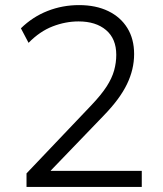

<svg xmlns="http://www.w3.org/2000/svg" viewBox="-20 -733 640 753"><path d="M84 0V-53L338 -320Q377 -361 398 -393.5Q419 -426 427.5 -456.5Q436 -487 436 -518Q436 -581 396 -615Q356 -649 288 -649Q237 -649 186.5 -629.5Q136 -610 92 -565L62 -622Q108 -667 166.5 -690Q225 -713 290 -713Q356 -713 404.5 -689.5Q453 -666 479.5 -623Q506 -580 506 -521Q506 -491 499 -461.5Q492 -432 478 -403Q464 -374 441.5 -343.5Q419 -313 386 -279L179 -64V-63H536V0Z"/></svg>

Font: Nunito Sans 7pt Light
Style: Regular
Weight: 300
Designer: Vernon Adams
Foundry: Vernon Adams
Version: Version 3.101;gftools[0.9.27]